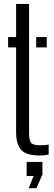

<svg xmlns="http://www.w3.org/2000/svg" viewBox="-20 -790 276 984"><path d="M21.5 -547V-600H62.5V-770H129V-108.5Q129 -72.5 138.8 -59Q148.5 -45.5 186 -45.5Q200.5 -45.5 209.2 -46.2Q218 -47 229.5 -49V2Q208.5 7 185 7Q115 7 88.8 -21.5Q62.5 -50 62.5 -115V-547ZM165.5 -547V-600H219.5V-547ZM127 174.5 152 112H116.5V40H197.5V104L166.5 174.5Z"/></svg>

Font: Big Shoulders Stencil Display
Style: Regular
Weight: 400
Designer: Patric King
Foundry: XO Type Co
Version: Version 1.000